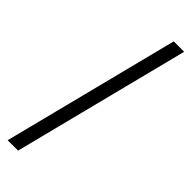

<svg xmlns="http://www.w3.org/2000/svg" viewBox="-340 -813 1070 1070"><g transform="rotate(45 194.5 -278.0)"><path d="M21 244H103L368 -800H286Z"/></g></svg>

Font: Noto Sans Malayalam SemiCondensed
Style: Regular
Weight: 400
Width: 4
Designer: Jelle Bosma - Monotype Design Team
Foundry: Monotype Imaging Inc.
Version: Version 2.104